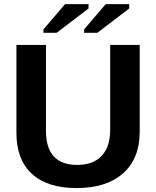

<svg xmlns="http://www.w3.org/2000/svg" viewBox="-20 -907 762 936"><path d="M353 9.8Q210.9 9.8 135.5 -59.6Q60.1 -128.9 60.1 -257.8V-688H204.1V-269Q204.1 -103 356.9 -103Q434.1 -103 475.6 -147.2Q517.1 -191.4 517.1 -273.9V-688H661.1V-265.1Q661.1 -134.3 580.3 -62.3Q499.5 9.8 353 9.8ZM191.9 -747.1V-763.7L296.9 -886.7H411.6V-865.7L256.3 -747.1ZM390.1 -747.1V-763.7L495.1 -886.7H609.9V-865.7L454.6 -747.1Z"/></svg>

Font: Arimo
Style: Bold
Weight: 700
Designer: Steve Matteson
Foundry: Monotype Imaging Inc.
Version: Version 1.33